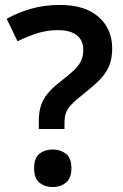

<svg xmlns="http://www.w3.org/2000/svg" viewBox="-20 -744 499 777"><path d="M137 -254Q137 -306 156.5 -341.5Q176 -377 226 -415Q260 -441 280 -460.5Q300 -480 308.5 -498.5Q317 -517 317 -542Q317 -581 290.5 -601.5Q264 -622 215 -622Q169 -622 129.5 -609Q90 -596 51 -577L7 -668Q52 -693 105.5 -708.5Q159 -724 223 -724Q324 -724 379 -675.5Q434 -627 434 -548Q434 -505 420.5 -474.5Q407 -444 380.5 -418Q354 -392 317 -363Q285 -338 269 -321Q253 -304 247 -287Q241 -270 241 -246V-222H137ZM118 -63Q118 -105 140 -122Q162 -139 194 -139Q224 -139 246.5 -122Q269 -105 269 -63Q269 -22 246.5 -4.5Q224 13 194 13Q162 13 140 -4.5Q118 -22 118 -63Z"/></svg>

Font: Noto Sans New Tai Lue Semibold
Style: Regular
Weight: 400
Designer: Monotype Design Team
Foundry: Monotype Imaging Inc.
Version: Version 2.004; ttfautohint (v1.8.4.7-5d5b)